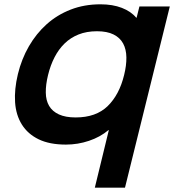

<svg xmlns="http://www.w3.org/2000/svg" viewBox="-20 -660 810 891"><path d="M560 211H420L485 -56H483Q445 -24 393 -6.5Q341 11 286 11Q210 11 159.5 -13.5Q109 -38 81.5 -82Q54 -126 50 -185.5Q46 -245 63 -316Q80 -386 114 -445Q148 -504 196.5 -547.5Q245 -591 308 -615.5Q371 -640 446 -640Q503 -640 545.5 -623.5Q588 -607 612 -578H614L627 -630H768ZM556 -312Q567 -356 566.5 -393.5Q566 -431 551.5 -458Q537 -485 507 -500Q477 -515 430 -515Q382 -515 344.5 -500Q307 -485 279.5 -458Q252 -431 233 -394Q214 -357 203 -312Q192 -267 192.5 -230.5Q193 -194 208 -168.5Q223 -143 253.5 -129Q284 -115 331 -115Q426 -115 480 -168Q534 -221 556 -312Z"/></svg>

Font: TypoPRO Sinkin Sans
Style: 600 SemiBold Italic
Weight: 600
Italic angle: -112°
Designer: Keith Bates
Foundry: K-Type
Version: Sinkin Sans (version 1.0)  by Keith Bates   •   © 2014   www